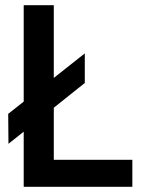

<svg xmlns="http://www.w3.org/2000/svg" viewBox="-20 -717 541 737"><path d="M71 0V-211.5L12.5 -165L11.5 -280L71 -327V-697H186.5V-418L305.5 -512V-398.5L186.5 -303.5V-103.5H488V0Z"/></svg>

Font: HK Grotesk SemiBold
Style: Regular
Weight: 600
Designer: Alfredo Marco Pradil
Foundry: Hanken Design Co.
Version: Version 3.001;FEAKit 1.0